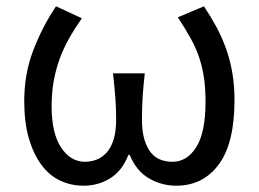

<svg xmlns="http://www.w3.org/2000/svg" viewBox="-20 -577 822 610"><path d="M246 13Q205 13 170.5 -3.5Q136 -20 111 -54Q86 -88 71.5 -138Q57 -188 57 -256Q57 -343 86 -418Q115 -493 158 -557L240 -519Q217 -486 199 -454Q181 -422 169 -388.5Q157 -355 150.5 -318.5Q144 -282 144 -239Q144 -154 174 -108.5Q204 -63 250 -63Q269 -63 287 -70Q305 -77 319 -92.5Q333 -108 341 -134Q349 -160 349 -198Q349 -232 346.5 -266Q344 -300 339 -344H440Q435 -300 433 -266Q431 -232 431 -198Q431 -159 439 -133Q447 -107 460 -91.5Q473 -76 490.5 -69.5Q508 -63 528 -63Q574 -63 603.5 -109.5Q633 -156 633 -254Q633 -296 628 -330Q623 -364 612.5 -395Q602 -426 585 -456.5Q568 -487 545 -522L628 -557Q650 -524 667.5 -491.5Q685 -459 698 -423Q711 -387 718 -346.5Q725 -306 725 -259Q725 -122 675 -54.5Q625 13 540 13Q493 13 453 -10.5Q413 -34 392 -85H388Q368 -34 330 -10.5Q292 13 246 13Z"/></svg>

Font: SpoqaHanSansJP-Regular
Style: Regular
Weight: 400
Designer: [Source Han Sans]
Ryoko NISHIZUKA  (kana & ideographs); Paul D. Hunt (Latin, Greek & Cyrillic); Wenlong ZHANG  (bopomofo
Foundry: Spoqa (http://bi.spoqa.com)
Version: Version 1.002.20150607